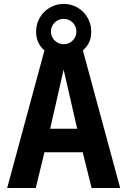

<svg xmlns="http://www.w3.org/2000/svg" viewBox="-20 -948 642 968"><path d="M204.1 -693.8Q182.1 -712.9 172.4 -735.8Q167 -747.6 164.6 -761Q162.1 -774.4 162.1 -788.1Q162.1 -818.8 173.3 -844.2Q184.6 -869.6 202.6 -887.7Q219.7 -904.8 245.1 -916.5Q270.5 -928.2 301.3 -928.2Q328.6 -928.2 354 -918Q379.4 -907.7 399.9 -887.2Q417.5 -869.6 428.7 -844.5Q439.9 -819.3 439.9 -788.6Q439.9 -774.4 437.5 -760.7Q435.1 -747.1 429.7 -735.8Q419.4 -712.4 397.9 -693.8L585.9 0H441.9L397 -180.2H204.1L160.2 0H16.1ZM301.8 -725.1Q327.6 -725.1 346.7 -744.1Q365.2 -762.7 365.2 -789.1Q365.2 -815.4 346.2 -834.5Q326.7 -853 301.3 -853Q287.1 -853 275.6 -847.9Q264.2 -842.8 255.9 -834.5Q236.8 -815.4 236.8 -789.1Q236.8 -774.9 241.9 -763.7Q247.1 -752.4 255.4 -744.1Q265.1 -734.4 277.1 -729.7Q289.1 -725.1 301.8 -725.1ZM369.1 -298.8 300.8 -597.2 232.9 -298.8Z"/></svg>

Font: Hack
Style: Bold
Weight: 700
Monospace: yes
Designer: Christopher Simpkins
Foundry: Christopher Simpkins
Version: Version 2.017